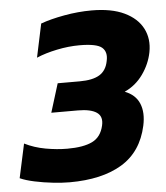

<svg xmlns="http://www.w3.org/2000/svg" viewBox="-71 -699 652 753"><g transform="rotate(-5 255.5 -322.0)"><path d="M173 10Q145 10 108 6Q71 2 36 -5.5Q1 -13 -21 -23L8 -157Q46 -138 90.5 -130Q135 -122 176 -122Q239 -122 274 -139Q309 -156 319 -201Q327 -236 303.5 -252Q280 -268 230 -268H125L160 -381H247Q298 -381 325 -397.5Q352 -414 359 -451Q367 -486 346.5 -504Q326 -522 258 -522Q215 -522 169 -512.5Q123 -503 88 -488L116 -620Q154 -634 209 -644Q264 -654 317 -654Q395 -654 445.5 -630Q496 -606 517.5 -564.5Q539 -523 529 -471Q520 -425 491.5 -385Q463 -345 419 -325Q461 -309 476 -273Q491 -237 480 -186Q458 -85 379.5 -37.5Q301 10 173 10Z"/></g></svg>

Font: Kanit SemiBold
Style: Italic
Weight: 600
Italic angle: -12°
Designer: Katatrad Team
Foundry: CadsonDemak
Version: Version 2.000; ttfautohint (v1.8.3)